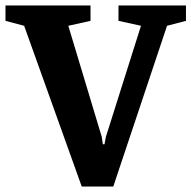

<svg xmlns="http://www.w3.org/2000/svg" viewBox="-38 -668 698 700"><path d="M260 12 50 -574 -18 -592V-648H292V-592L211 -574L333 -169L337 -142H343L348 -169L476 -574L394 -592V-648H640V-592L571 -574L375 12Z"/></svg>

Font: Faustina
Style: Bold
Weight: 700
Designer: Alfonso Garcia
Foundry: http://www.omnibus-type.com
Version: Version 1.200